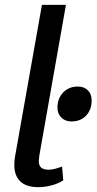

<svg xmlns="http://www.w3.org/2000/svg" viewBox="-20 -762 401 792"><path d="M39 -82Q39 -98 42 -116L153 -742H252L142 -119Q140 -103 140 -98Q140 -79 150 -70.5Q160 -62 181 -62Q202 -62 236 -75L241 -18Q221 -5 193.5 2.5Q166 10 137 10Q89 10 64 -13.5Q39 -37 39 -82ZM217 -318Q217 -356 240.5 -380.5Q264 -405 301 -405Q327 -405 342.5 -389.5Q358 -374 358 -348Q358 -309 335 -285Q312 -261 275 -261Q249 -261 233 -277Q217 -293 217 -318Z"/></svg>

Font: Sarabun Medium
Style: Italic
Weight: 500
Italic angle: -10°
Designer: Suppakit Chalermlarp | Katatrad Co.,Ltd.
Foundry: Cadson Demak Co.,Ltd.
Version: Version 1.000; ttfautohint (v1.6)